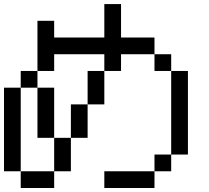

<svg xmlns="http://www.w3.org/2000/svg" viewBox="-20 -937 1040 957"><path d="M0 -83.3V-500H83.3V-83.3ZM750 -83.3V-166.7H833.3V-83.3ZM750 0H500V-83.3H750ZM750 -583.3V-666.7H833.3V-583.3ZM750 -750V-666.7H583.3V-583.3H500V-666.7H250V-583.3H166.7V-833.3H250V-750H500V-916.7H583.3V-750ZM166.7 -250V-500H250V-250ZM166.7 -583.3V-500H83.3V-583.3ZM916.7 -166.7H833.3V-583.3H916.7ZM333.3 -83.3H250V-250H333.3ZM333.3 -416.7H416.7V-250H333.3ZM500 -416.7H416.7V-583.3H500ZM83.3 -83.3H250V0H83.3Z"/></svg>

Font: GalmuriMono11 Regular
Style: Regular
Weight: 400
Designer: Lee Minseo (quiple)
Version: Version 2.399;hotconv 1.1.1;makeotfexe 2.6.0 DEVELOPMENT